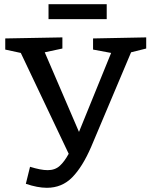

<svg xmlns="http://www.w3.org/2000/svg" viewBox="-20 -878 720 914"><path d="M103 -3 123 -84Q149 -76 169.5 -72Q190 -68 207 -68Q242 -68 264.5 -88.5Q287 -109 307 -146L79 -626L5 -642V-695L277 -700V-647L193 -629L356 -250L509 -626L423 -642V-695L676 -700V-647L604 -629L414 -179Q373 -84 324 -34Q275 16 203 16Q159 16 103 -3ZM488 -858V-787H211V-858Z"/></svg>

Font: Bitter Medium
Style: Regular
Weight: 500
Designer: Sol Matas, and Bitter project Authors
Foundry: Sol Matas
Version: Version 2.001